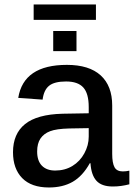

<svg xmlns="http://www.w3.org/2000/svg" viewBox="-20 -828 598 858"><path d="M198.7 9.8Q120.1 9.8 79.1 -32.2Q38.1 -74.2 38.1 -147.9Q38.1 -230 91.8 -273.4Q145.5 -316.9 259.8 -319.8L376.5 -321.8V-349.6Q376.5 -410.2 352.3 -437Q328.1 -463.9 275.4 -463.9Q223.1 -463.9 199.5 -444.8Q175.8 -425.8 170.4 -382.8L61.5 -390.6Q85.4 -538.1 278.8 -538.1Q378.4 -538.1 429.9 -491.2Q481.4 -444.3 481.4 -356.4V-140.6Q481.4 -99.6 491.7 -80.8Q502 -62 528.8 -62Q543.5 -62 558.1 -65.4V-4.4Q538.6 0.5 521.2 2.9Q503.9 5.4 483.9 5.4Q434.1 5.4 410.9 -20.3Q387.7 -45.9 384.3 -98.6H381.3Q349.1 -41 304.9 -15.6Q260.7 9.8 198.7 9.8ZM376.5 -255.4 289.1 -253.9Q231.9 -252.4 204.1 -241.7Q175.8 -231 160.9 -209Q146 -187 146 -150.9Q146 -109.4 167.2 -87.6Q188.5 -65.9 226.6 -65.9Q270 -65.9 303.7 -86.4Q337.4 -106.9 356.9 -142.8Q376.5 -178.7 376.5 -217.3ZM321.8 -689.5V-599.6H217.8V-689.5ZM130.4 -808.1H408.7V-739.3H130.4Z"/></svg>

Font: Arimo Medium
Style: Regular
Weight: 500
Designer: Steve Matteson
Foundry: Monotype Imaging Inc.
Version: Version 1.33